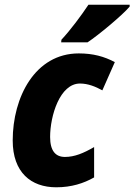

<svg xmlns="http://www.w3.org/2000/svg" viewBox="-20 -786 571 816"><path d="M241 -617 240 -606H352C399 -637 502 -723 531 -758V-766H356C324 -718 280 -659 241 -617ZM219 10C284 10 336 -7 380 -32V-161C335 -135 297 -119 256 -119C216 -119 193 -145 193 -204C193 -293 234 -431 320 -431C354 -431 386 -418 415 -402L468 -522C423 -546 375 -559 315 -559C129 -559 34 -373 34 -189C34 -53 112 10 219 10Z"/></svg>

Font: Noto Sans SemiCondensed ExtraBold
Style: Italic
Weight: 800
Width: 4
Italic angle: -12°
Designer: Monotype Design Team
Foundry: Monotype Imaging Inc.
Version: Version 2.013